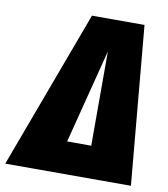

<svg xmlns="http://www.w3.org/2000/svg" viewBox="-137 -763 729 831"><g transform="rotate(10 227.0 -348.0)"><path d="M431.2 -695.8 494.1 0H-58.1L200.2 -695.8ZM294.9 -555.2 189 -141.1H294.9Z"/></g></svg>

Font: Fira Sans Compressed Heavy
Style: Italic
Weight: 900
Width: 3
Italic angle: -8°
Designer: Carrois Corporate & Edenspiekermann AG
Foundry: Carrois Corporate GbR & Edenspiekermann AG
Version: Version 4.203;PS 004.203;hotconv 1.0.88;makeotf.lib2.5.64775